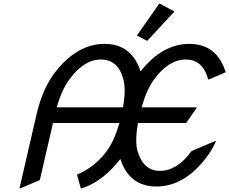

<svg xmlns="http://www.w3.org/2000/svg" viewBox="-20 -980 1218 1019"><path d="M281.2 -410.2H632.8Q641.6 -460 641.6 -498.5Q641.6 -532.7 634.8 -558.6Q606.9 -664.1 515.6 -664.1Q425.8 -664.1 348.6 -559.1Q306.6 -502 281.2 -410.2ZM1126.5 -231.4Q1106.9 -185.5 1072.3 -140.6Q956.5 9.8 810.1 9.8Q666.5 9.8 618.7 -136.2Q525.9 -16.1 413.6 19.5H408.7L388.7 -53.2Q484.9 -94.2 546.9 -178.7Q586.9 -233.4 613.8 -327.1H261.2L191.4 -24.4L88.4 19.5H83.5L172.9 -368.7Q205.6 -510.7 272.5 -596.7Q389.6 -747.1 534.7 -747.1Q678.7 -747.1 726.1 -601.1Q841.3 -747.1 984.9 -747.1Q1130.9 -747.1 1177.7 -596.7L1089.8 -558.6H1085Q1056.6 -664.1 965.8 -664.1Q875 -664.1 797.9 -558.6Q758.3 -504.4 731.4 -410.2H1023.4L1022.5 -405.3L967.8 -327.1H712.4Q703.1 -275.4 703.1 -236.3Q703.1 -202.6 710 -178.7Q740.2 -73.2 829.6 -73.2Q919.9 -73.2 997.1 -178.7L1121.6 -231.4ZM824.7 -960H829.6L905.8 -918.9L762.7 -764.6H757.8L706.5 -791.5Z"/></svg>

Font: Nova Script
Style: Regular
Weight: 400
Italic angle: -13°
Version: Version 2.001